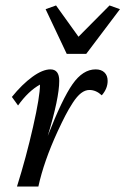

<svg xmlns="http://www.w3.org/2000/svg" viewBox="-20 -681 458 701"><path d="M146.5 -647.5 184.6 -661.1 266.6 -546.9 379.9 -661.1 418 -647.5 294.9 -484.4H223.6ZM306.6 -352.5Q291 -352.5 276.1 -341.1Q261.2 -329.6 245.8 -305.9Q230.5 -282.2 218.8 -259.5Q207 -236.8 190.4 -201.2Q140.1 -91.8 120.1 0H42Q75.7 -107.4 100.8 -218.3Q126 -329.1 126 -372.1Q83.5 -348.6 45.9 -295.9L23.4 -327.1Q60.5 -373 98.1 -400.4Q135.7 -427.7 164.1 -427.7Q196.3 -427.7 196.3 -385.7Q196.3 -323.2 154.3 -184.6Q207 -319.8 244.9 -373.8Q282.7 -427.7 329.1 -427.7Q349.6 -427.7 361.3 -416.5Q373 -405.3 373 -385.7Q373 -357.4 351.6 -333Q330.6 -352.5 306.6 -352.5Z"/></svg>

Font: Crimson Pro
Style: Italic
Weight: 400
Italic angle: -12°
Designer: Jacques Le Bailly
Foundry: Baron von Fonthausen
Version: Version 1.003